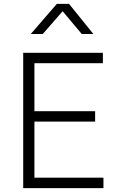

<svg xmlns="http://www.w3.org/2000/svg" viewBox="-20 -973 630 993"><path d="M100 0V-700H512V-646H158V-398H472V-344H158V-54H515V0ZM139 -797 274 -953H337L463 -797H403L304 -915L201 -797Z"/></svg>

Font: Geologica Thin
Style: Regular
Weight: 100
Designer: Sindre Bremnes, Frode Helland
Foundry: Monokrom Skriftforlag AS
Version: Version 1.010; ttfautohint (v1.8.4.7-5d5b);gftools[0.9.28]